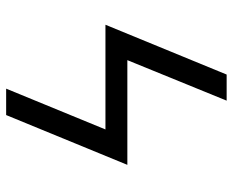

<svg xmlns="http://www.w3.org/2000/svg" viewBox="-88 -688 775 640"><g transform="rotate(-90 300.0 -367.5)"><path d="M285 0 420 -331H71L237 -735H325L189 -404H538L372 0Z"/></g></svg>

Font: Iosevka Curly Extended
Style: Italic
Weight: 400
Width: 7
Italic angle: -9°
Monospace: yes
Designer: Belleve Invis
Foundry: Belleve Invis
Version: Version 11.1.0; ttfautohint (v1.8.3)